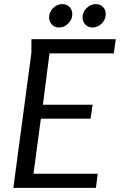

<svg xmlns="http://www.w3.org/2000/svg" viewBox="-20 -915 584 935"><path d="M133 -724H544L534 -655H221L189 -405H431L421 -337H179L143 -69H456L447 0H45L133 -659ZM332 -846Q332 -820 312.5 -800.5Q293 -781 267 -781Q246 -781 232.5 -795.5Q219 -810 219 -830Q219 -856 238.5 -875.5Q258 -895 283 -895Q305 -895 318.5 -881Q332 -867 332 -846ZM495 -846Q495 -820 475.5 -800.5Q456 -781 430 -781Q409 -781 395.5 -795.5Q382 -810 382 -830Q382 -856 401.5 -875.5Q421 -895 446 -895Q468 -895 481.5 -881Q495 -867 495 -846Z"/></svg>

Font: Rosario Light
Style: Italic
Weight: 300
Italic angle: -8.05°
Designer: Hector Gatti
Foundry: Omnibus Type
Version: Version 1.101; ttfautohint (v1.8.1.43-b0c9)